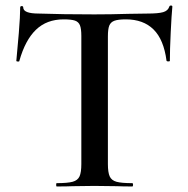

<svg xmlns="http://www.w3.org/2000/svg" viewBox="-20 -674 680 694"><path d="M50 -454Q50 -451 44.5 -451.5Q39 -452 39 -454Q43 -493 48 -554.5Q53 -616 53 -647Q53 -652 58.5 -652Q64 -652 64 -647Q64 -625 120 -625Q206 -622 321 -622Q380 -622 446 -624L514 -625Q552 -625 569.5 -630Q587 -635 592 -650Q593 -654 598 -654Q603 -654 603 -650Q600 -619 597 -556Q594 -493 594 -454Q594 -452 588.5 -452Q583 -452 582 -454Q572 -531 535 -567.5Q498 -604 435 -604Q407 -604 393.5 -599Q380 -594 375 -581.5Q370 -569 370 -542V-81Q370 -51 376.5 -36.5Q383 -22 401 -17Q419 -12 458 -12Q461 -12 461 -6Q461 0 458 0Q423 0 403 -1L321 -2L243 -1Q222 0 185 0Q183 0 183 -6Q183 -12 185 -12Q224 -12 242.5 -17Q261 -22 267.5 -36.5Q274 -51 274 -81V-544Q274 -570 269 -582.5Q264 -595 251 -599.5Q238 -604 210 -604Q149 -604 110 -566.5Q71 -529 50 -454Z"/></svg>

Font: Cormorant Unicase SemiBold
Style: Regular
Weight: 600
Designer: Christian Thalmann (Catharsis Fonts)
Foundry: Catharsis Fonts
Version: Version 4.000